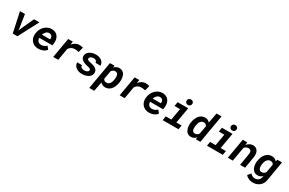

<svg xmlns="http://www.w3.org/2000/svg" viewBox="205 -2474 6633 4406"><g transform="rotate(30 3521.5 -271.0)"><path d="M262.2 -156.7 263.2 -121.1 276.9 -160.6 445.3 -528.3H587.4L310.1 0H186L72.8 -528.3L204.1 -528.8Z M858.4 9.8Q804.2 8.8 760.5 -11Q716.8 -30.8 686.8 -64.7Q656.7 -98.6 642.6 -144.5Q628.4 -190.4 633.3 -244.1L635.3 -264.2Q641.6 -319.8 665 -370.1Q688.5 -420.4 725.8 -458Q763.2 -495.6 813 -517.6Q862.8 -539.6 921.4 -538.1Q976.6 -536.6 1016.6 -515.1Q1056.6 -493.7 1081.3 -457.8Q1106 -421.9 1115 -375.5Q1124 -329.1 1117.7 -277.8L1108.9 -220.2H763.7Q762.7 -194.8 770 -173.1Q777.3 -151.4 791.3 -135.3Q805.2 -119.1 825.7 -109.6Q846.2 -100.1 872.6 -99.6Q914.1 -98.1 950.9 -114Q987.8 -129.9 1016.1 -159.2L1076.2 -85.4Q1058.6 -60.1 1033.4 -42Q1008.3 -23.9 979.2 -12.2Q950.2 -0.5 918.9 4.9Q887.7 10.3 858.4 9.8ZM911.6 -428.7Q885.3 -429.7 864.3 -419.9Q843.3 -410.2 826.9 -393.6Q810.5 -377 798.3 -356Q786.1 -335 776.9 -313.5H992.2L994.6 -325.7Q998 -347.2 993.7 -365.7Q989.3 -384.3 978.3 -397.9Q967.3 -411.6 950.4 -419.7Q933.6 -427.7 911.6 -428.7Z M1643.6 -539.1Q1668.9 -538.6 1693.6 -534.9Q1718.3 -531.2 1743.2 -524.9L1707 -389.6Q1681.6 -396 1656.2 -399.7Q1630.9 -403.3 1604.5 -403.8Q1501 -404.8 1446.3 -317.9L1391.1 0H1258.8L1350.6 -528.3H1473.6L1460 -441.4Q1477.5 -462.9 1497.6 -481Q1517.6 -499 1540.5 -512Q1563.5 -524.9 1589.1 -532Q1614.7 -539.1 1643.6 -539.1Z M2135.3 -147.9Q2137.7 -160.2 2132.8 -169.2Q2127.9 -178.2 2119.1 -184.8Q2110.4 -191.4 2098.4 -196Q2086.4 -200.7 2074.2 -203.9Q2062 -207 2050.5 -209Q2039.1 -210.9 2031.2 -212.9Q2001 -220.2 1968 -231.7Q1935.1 -243.2 1908 -261.5Q1880.9 -279.8 1863.8 -306.6Q1846.7 -333.5 1848.1 -371.1Q1849.1 -400.4 1860.4 -424.6Q1871.6 -448.7 1889.4 -467.3Q1907.2 -485.8 1930.4 -499.5Q1953.6 -513.2 1979.7 -521.7Q2005.9 -530.3 2032.7 -534.4Q2059.6 -538.6 2085 -538.1Q2125 -537.6 2163.1 -527.6Q2201.2 -517.6 2231.2 -496.6Q2261.2 -475.6 2279.5 -443.6Q2297.9 -411.6 2297.9 -367.2L2166 -367.7Q2166.5 -386.7 2159.9 -400.4Q2153.3 -414.1 2141.6 -422.6Q2129.9 -431.2 2114 -435.3Q2098.1 -439.5 2080.1 -439.5Q2064.9 -439.5 2047.9 -436.5Q2030.8 -433.6 2015.6 -426.5Q2000.5 -419.4 1989.5 -407.5Q1978.5 -395.5 1975.6 -377.9Q1972.2 -359.4 1981.4 -348.1Q1990.7 -336.9 2005.4 -330.3Q2020 -323.7 2037.1 -320.3Q2054.2 -316.9 2066.9 -314.5Q2099.6 -308.1 2135.3 -297.6Q2170.9 -287.1 2200 -269Q2229 -251 2247.3 -223.1Q2265.6 -195.3 2263.7 -154.3Q2262.2 -123.5 2250.5 -99.4Q2238.8 -75.2 2220 -56.6Q2201.2 -38.1 2176.5 -25.1Q2151.9 -12.2 2124.8 -4.2Q2097.7 3.9 2069.6 7.3Q2041.5 10.7 2016.1 10.3Q1975.6 9.8 1936.5 -1.5Q1897.5 -12.7 1866.5 -34.9Q1835.4 -57.1 1816.2 -90.1Q1796.9 -123 1796.9 -168L1922.4 -167.5Q1923.3 -146 1931.6 -130.9Q1939.9 -115.7 1953.9 -106.2Q1967.8 -96.7 1985.6 -92.3Q2003.4 -87.9 2023.4 -87.9Q2038.6 -87.9 2056.9 -90.3Q2075.2 -92.8 2091.6 -99.4Q2107.9 -106 2119.9 -117.7Q2131.8 -129.4 2135.3 -147.9Z M2869.6 -262.2Q2865.7 -230 2856.9 -197Q2848.1 -164.1 2834.2 -133.3Q2820.3 -102.5 2801 -76.2Q2781.7 -49.8 2756.6 -30.3Q2731.4 -10.7 2700.4 0.2Q2669.4 11.2 2631.8 10.3Q2595.2 9.3 2564.2 -4.6Q2533.2 -18.6 2509.8 -46.9L2462.4 203.1H2330.1L2457 -528.3L2578.1 -528.8L2569.8 -476.1Q2597.7 -506.3 2631.8 -522.7Q2666 -539.1 2707.5 -538.1Q2743.7 -537.1 2770.5 -525.6Q2797.4 -514.2 2816.7 -494.4Q2835.9 -474.6 2847.9 -448.7Q2859.9 -422.9 2866 -393.8Q2872.1 -364.7 2872.8 -333.7Q2873.5 -302.7 2870.6 -272.9ZM2737.8 -272.9Q2740.2 -295.4 2740.2 -322Q2740.2 -348.6 2733.2 -371.8Q2726.1 -395 2710 -410.9Q2693.8 -426.8 2663.6 -427.7Q2631.3 -428.7 2606.7 -414.6Q2582 -400.4 2563 -375L2523.9 -153.3Q2534.7 -125.5 2555.4 -112.5Q2576.2 -99.6 2605.5 -98.6Q2638.7 -97.7 2662.1 -112.8Q2685.5 -127.9 2701.2 -152.1Q2716.8 -176.3 2725.1 -205.8Q2733.4 -235.4 2736.8 -262.7Z M3404.3 -539.1Q3429.7 -538.6 3454.3 -534.9Q3479 -531.2 3503.9 -524.9L3467.8 -389.6Q3442.4 -396 3417 -399.7Q3391.6 -403.3 3365.2 -403.8Q3261.7 -404.8 3207 -317.9L3151.9 0H3019.5L3111.3 -528.3H3234.4L3220.7 -441.4Q3238.3 -462.9 3258.3 -481Q3278.3 -499 3301.3 -512Q3324.2 -524.9 3349.9 -532Q3375.5 -539.1 3404.3 -539.1Z M3793 9.8Q3738.8 8.8 3695.1 -11Q3651.4 -30.8 3621.3 -64.7Q3591.3 -98.6 3577.1 -144.5Q3563 -190.4 3567.9 -244.1L3569.8 -264.2Q3576.2 -319.8 3599.6 -370.1Q3623 -420.4 3660.4 -458Q3697.8 -495.6 3747.6 -517.6Q3797.4 -539.6 3856 -538.1Q3911.1 -536.6 3951.2 -515.1Q3991.2 -493.7 4015.9 -457.8Q4040.5 -421.9 4049.6 -375.5Q4058.6 -329.1 4052.2 -277.8L4043.5 -220.2H3698.2Q3697.3 -194.8 3704.6 -173.1Q3711.9 -151.4 3725.8 -135.3Q3739.7 -119.1 3760.3 -109.6Q3780.8 -100.1 3807.1 -99.6Q3848.6 -98.1 3885.5 -114Q3922.4 -129.9 3950.7 -159.2L4010.7 -85.4Q3993.2 -60.1 3968 -42Q3942.9 -23.9 3913.8 -12.2Q3884.8 -0.5 3853.5 4.9Q3822.3 10.3 3793 9.8ZM3846.2 -428.7Q3819.8 -429.7 3798.8 -419.9Q3777.8 -410.2 3761.5 -393.6Q3745.1 -377 3732.9 -356Q3720.7 -335 3711.4 -313.5H3926.8L3929.2 -325.7Q3932.6 -347.2 3928.2 -365.7Q3923.8 -384.3 3912.8 -397.9Q3901.9 -411.6 3885 -419.7Q3868.2 -427.7 3846.2 -428.7Z M4251 -528.3H4530.8L4458 -110.4H4597.2L4577.6 0H4159.2L4178.2 -110.4H4324.2L4377.4 -417.5H4231.4ZM4410.6 -661.1Q4410.6 -677.7 4416.5 -691.4Q4422.4 -705.1 4432.9 -715.1Q4443.4 -725.1 4457.3 -730.7Q4471.2 -736.3 4487.3 -736.3Q4502.9 -736.8 4516.6 -731.9Q4530.3 -727.1 4540.5 -717.8Q4550.8 -708.5 4556.9 -695.3Q4563 -682.1 4563 -666Q4563 -649.4 4557.1 -635.7Q4551.3 -622.1 4541 -612.1Q4530.8 -602.1 4516.6 -596.4Q4502.4 -590.8 4486.3 -590.8Q4470.7 -590.3 4457 -595.2Q4443.4 -600.1 4433.1 -609.4Q4422.9 -618.7 4416.7 -631.8Q4410.6 -645 4410.6 -661.1Z M4744.1 -265.1Q4748 -297.9 4756.8 -331.1Q4765.6 -364.3 4779.5 -395Q4793.5 -425.8 4812.7 -452.4Q4832 -479 4857.4 -498.3Q4882.8 -517.6 4914.1 -528.3Q4945.3 -539.1 4983.4 -538.1Q5020 -537.1 5050 -522.7Q5080.1 -508.3 5103 -480L5153.8 -750H5286.6L5156.7 0H5038.1L5044.9 -55.2Q5017.1 -24.4 4982.7 -6.8Q4948.2 10.7 4905.3 9.8Q4870.1 8.8 4843.8 -3.2Q4817.4 -15.1 4798.3 -34.9Q4779.3 -54.7 4767.1 -80.6Q4754.9 -106.4 4748.5 -135.5Q4742.2 -164.6 4741 -195.1Q4739.7 -225.6 4742.7 -254.4ZM4875.5 -254.4Q4873 -232.4 4872.8 -206.1Q4872.6 -179.7 4879.4 -156.5Q4886.2 -133.3 4902.1 -117.4Q4918 -101.6 4947.8 -100.6Q4981.4 -99.6 5006.3 -115.5Q5031.2 -131.3 5050.3 -156.7L5088.4 -371.6Q5067.9 -426.3 5007.8 -428.7Q4974.6 -429.2 4951.2 -414.1Q4927.7 -398.9 4912.1 -375Q4896.5 -351.1 4888.2 -321.8Q4879.9 -292.5 4876.5 -264.6Z M5424.8 -528.3H5704.6L5631.8 -110.4H5771L5751.5 0H5333L5352.1 -110.4H5498L5551.3 -417.5H5405.3ZM5584.5 -661.1Q5584.5 -677.7 5590.3 -691.4Q5596.2 -705.1 5606.7 -715.1Q5617.2 -725.1 5631.1 -730.7Q5645 -736.3 5661.1 -736.3Q5676.8 -736.8 5690.4 -731.9Q5704.1 -727.1 5714.4 -717.8Q5724.6 -708.5 5730.7 -695.3Q5736.8 -682.1 5736.8 -666Q5736.8 -649.4 5731 -635.7Q5725.1 -622.1 5714.8 -612.1Q5704.6 -602.1 5690.4 -596.4Q5676.3 -590.8 5660.2 -590.8Q5644.5 -590.3 5630.9 -595.2Q5617.2 -600.1 5606.9 -609.4Q5596.7 -618.7 5590.6 -631.8Q5584.5 -645 5584.5 -661.1Z M6095.7 -528.8 6086.9 -454.6Q6118.2 -492.7 6158.9 -515.9Q6199.7 -539.1 6251 -538.1Q6296.9 -537.1 6326.9 -519Q6356.9 -501 6374 -471.2Q6391.1 -441.4 6396.5 -403.6Q6401.9 -365.7 6397.5 -325.2L6343.3 0H6210.9L6264.6 -323.7Q6267.1 -346.7 6264.9 -365.5Q6262.7 -384.3 6254.2 -397.9Q6245.6 -411.6 6229.7 -419.4Q6213.9 -427.2 6189 -427.7Q6156.2 -428.2 6130.4 -414.3Q6104.5 -400.4 6083.5 -376L6017.6 0H5884.8L5976.6 -528.3Z M6505.4 -264.6Q6509.3 -297.9 6518.6 -331.5Q6527.8 -365.2 6542.5 -396Q6557.1 -426.8 6577.1 -453.1Q6597.2 -479.5 6623.3 -498.8Q6649.4 -518.1 6681.4 -528.6Q6713.4 -539.1 6751.5 -538.1Q6789.6 -537.1 6822.3 -522.9Q6855 -508.8 6877 -477.5L6894.5 -528.8L7016.1 -528.3L6929.2 -17.1Q6921.4 36.6 6897.5 79.1Q6873.5 121.6 6837.2 150.6Q6800.8 179.7 6753.9 194.6Q6707 209.5 6653.3 208Q6627 207.5 6601.1 201.9Q6575.2 196.3 6551.3 185.5Q6527.3 174.8 6506.1 158.9Q6484.9 143.1 6468.8 122.1L6536.6 41Q6558.6 69.3 6587.9 85.2Q6617.2 101.1 6653.8 102.1Q6682.1 103 6706.1 95Q6730 86.9 6748.5 71.5Q6767.1 56.2 6779.8 34.4Q6792.5 12.7 6798.3 -14.6L6805.2 -45.9Q6777.3 -19 6744.9 -4.2Q6712.4 10.7 6672.9 9.8Q6637.7 9.3 6610.6 -2.4Q6583.5 -14.2 6563.7 -33.9Q6543.9 -53.7 6531 -79.6Q6518.1 -105.5 6511 -134.5Q6503.9 -163.6 6502.4 -194.3Q6501 -225.1 6503.9 -254.4ZM6637.2 -254.4Q6635.7 -239.3 6635.3 -221.9Q6634.8 -204.6 6636.7 -187.7Q6638.7 -170.9 6643.6 -155.5Q6648.4 -140.1 6657.7 -128.2Q6667 -116.2 6680.9 -108.6Q6694.8 -101.1 6714.8 -100.6Q6747.6 -99.6 6772.5 -113.3Q6797.4 -127 6817.4 -151.9L6857.4 -377Q6845.7 -403.3 6824.7 -415.5Q6803.7 -427.7 6775.4 -428.7Q6742.2 -429.2 6717.8 -414.3Q6693.4 -399.4 6677 -375.5Q6660.6 -351.6 6651.1 -322Q6641.6 -292.5 6638.2 -264.6Z"/></g></svg>

Font: Roboto Mono
Style: Bold Italic
Weight: 700
Designer: Google
Version: Version 2.000985; 2015; ttfautohint (v1.3)